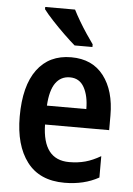

<svg xmlns="http://www.w3.org/2000/svg" viewBox="-55 -807 594 859"><g transform="rotate(5 242.5 -378.0)"><path d="M249 -552Q344 -552 395 -485.5Q446 -419 446 -308V-242H158Q161 -84 280 -84Q319 -84 352 -93Q385 -102 421 -123V-27Q355 10 267 10Q155 10 98.5 -64.5Q42 -139 42 -268Q42 -406 96 -479Q150 -552 249 -552ZM251 -462Q210 -462 186.5 -429Q163 -396 159 -327H336Q336 -386 315 -424Q294 -462 251 -462ZM247 -766Q258 -744 274.5 -716Q291 -688 308.5 -662Q326 -636 339 -618V-606H259Q239 -623 210 -651Q181 -679 154 -708Q127 -737 113 -756V-766Z"/></g></svg>

Font: Noto Sans Lao Looped Condensed SemiBold
Style: Regular
Weight: 600
Width: 3
Designer: Mark Frömberg, Ben Mitchell
Foundry: The Fontpad Ltd
Version: Version 1.002; ttfautohint (v1.8.4.7-5d5b)